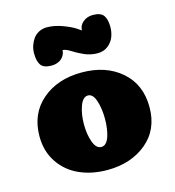

<svg xmlns="http://www.w3.org/2000/svg" viewBox="-110 -833 852 934"><g transform="rotate(-15 315.5 -366.5)"><path d="M369 -237Q369 -289 356 -328.5Q343 -368 318 -368Q292 -368 277.5 -328Q263 -288 263 -237Q263 -186 277 -147.5Q291 -109 317 -109Q331 -109 341 -120Q351 -131 357 -149.5Q363 -168 366 -190.5Q369 -213 369 -237ZM317 7Q239 7 176.5 -21Q114 -49 76.5 -105Q39 -161 39 -236Q39 -350 117 -417Q195 -484 317 -484Q439 -484 516 -417Q593 -350 593 -236Q593 -123 514.5 -58Q436 7 317 7ZM256 -613Q256 -601 250.5 -590Q245 -579 236 -571Q227 -563 214 -558.5Q201 -554 186 -554Q146 -554 132 -574Q118 -594 118 -633Q118 -653 124 -671.5Q130 -690 141 -705.5Q152 -721 170 -730.5Q188 -740 210 -740Q248 -740 288.5 -725Q329 -710 350 -696L372 -681Q372 -706 392.5 -723Q413 -740 442 -740Q482 -740 496 -720Q510 -700 510 -662Q510 -635 500.5 -611Q491 -587 469.5 -570.5Q448 -554 418 -554Q382 -554 350 -568.5Q318 -583 295 -598Q272 -613 256 -613Z"/></g></svg>

Font: Coiny
Style: Regular
Weight: 400
Version: Version 001.001